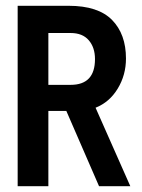

<svg xmlns="http://www.w3.org/2000/svg" viewBox="-20 -643 490 663"><path d="M41 0V-623H217Q319 -623 367 -574Q415 -525 415 -441Q415 -384 386.5 -337Q358 -290 310 -271L430 0H322L209 -260H147V0ZM147 -350H224Q308 -350 308 -439Q308 -479 286.5 -504Q265 -529 224 -529H147Z"/></svg>

Font: Inconsolata SemiCondensed Bold
Style: Regular
Weight: 700
Width: 4
Monospace: yes
Designer: Raph Levien, Cyreal, Brenton Simpson
Foundry: Raph Levien, Cyreal, Google
Version: Version 3.001; ttfautohint (v1.8.2.53-6de2)